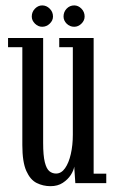

<svg xmlns="http://www.w3.org/2000/svg" viewBox="-20 -660 414 692"><path d="M162 11Q135.5 11 112.2 -0.5Q89 -12 74.8 -44Q60.5 -76 60.5 -137V-490H9V-523H135.5V-145Q135.5 -99.5 141.5 -75.5Q147.5 -51.5 158 -43Q168.5 -34.5 182 -34.5Q201 -34.5 214.5 -53.8Q228 -73 235.2 -104.8Q242.5 -136.5 242.5 -174.5V-490H193.5V-523H317.5V-34H363V0H251.5L247.5 -59.5Q245.5 -45.5 235 -29.2Q224.5 -13 206.2 -1Q188 11 162 11ZM247.5 -563.5Q231.5 -563.5 220.2 -574.8Q209 -586 209 -600.5Q209 -617 220.2 -628.8Q231.5 -640.5 247.5 -640.5Q262 -640.5 273.5 -628.8Q285 -617 285 -600.5Q285 -586 273.5 -574.8Q262 -563.5 247.5 -563.5ZM132 -563.5Q117.5 -563.5 106 -574.8Q94.5 -586 94.5 -600.5Q94.5 -617 106 -628.8Q117.5 -640.5 132 -640.5Q147.5 -640.5 159.2 -628.8Q171 -617 171 -600.5Q171 -586 159.2 -574.8Q147.5 -563.5 132 -563.5Z"/></svg>

Font: Imbue Thin 10pt
Style: Regular
Weight: 400
Version: Version 1.102